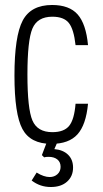

<svg xmlns="http://www.w3.org/2000/svg" viewBox="-20 -567 414 770"><path d="M333 -151H283Q278 -88 257.5 -62.5Q237 -37 190 -37Q130 -37 110 -84Q90 -131 90 -268Q90 -405 110 -452.5Q130 -500 190 -500Q236 -500 256 -475Q276 -450 283 -386H333Q325 -471 291.5 -509Q258 -547 189 -547Q104 -547 71 -484.5Q38 -422 38 -264Q38 -109 70 -49.5Q102 10 186 10Q256 10 290.5 -28Q325 -66 333 -151ZM157 64Q160 63 164.5 62.5Q169 62 175 62Q197 62 210 72.5Q223 83 223 102Q223 120 210.5 131.5Q198 143 179 143Q168 143 154.5 138.5Q141 134 127 125L107 157Q124 170 143 176.5Q162 183 184 183Q225 183 249 161.5Q273 140 273 105Q273 73 253 53.5Q233 34 198 31L215 -8H172L148 55Z"/></svg>

Font: Secuela Light
Style: Regular
Weight: 300
Designer: Fernando Haro
Foundry: deFharo
Version: Version 1.708